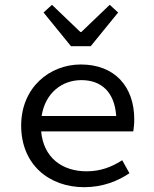

<svg xmlns="http://www.w3.org/2000/svg" viewBox="-20 -766 640 798"><path d="M330 12C408 12 470 -14 518 -46L488 -100C444 -72 398 -54 340 -54C239 -54 161 -110 151 -220H534C536 -233 538 -251 538 -270C538 -407 456 -498 316 -498C186 -498 68 -402 68 -244C68 -82 184 12 330 12ZM318 -433C401 -433 456 -384 463 -284H153C168 -380 238 -433 318 -433ZM275 -574H357L471 -714L436 -746L318 -633H314L196 -746L161 -714Z"/></svg>

Font: Hasklig
Style: Regular
Weight: 400
Monospace: yes
Designer: Paul D. Hunt, Teo Tuominen
Foundry: Adobe Systems Incorporated
Version: Version 2.030;PS 1.0;hotconv 16.6.51;makeotf.lib2.5.65220